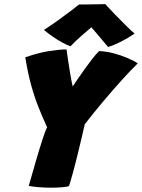

<svg xmlns="http://www.w3.org/2000/svg" viewBox="-20 -898 676 915"><path d="M204.5 -291.5Q183 -338 163.8 -386.2Q144.5 -434.5 128.5 -492.2Q112.5 -550 100.5 -625Q164.5 -647 214.8 -654.8Q265 -662.5 297 -662.5Q299 -647 304 -613.5Q309 -580 315 -544.5Q321 -509 326.5 -486Q334.5 -498 350 -520.8Q365.5 -543.5 384.2 -569.8Q403 -596 421 -619Q439 -642 452.5 -654.5Q486 -653.5 521.5 -644Q557 -634.5 587.8 -621.5Q618.5 -608.5 636.5 -596Q606 -566.5 563.5 -519.8Q521 -473 474.2 -417.5Q427.5 -362 384 -306Q376.5 -272.5 367.8 -236Q359 -199.5 351.5 -168.2Q344 -137 339 -118Q333.5 -96 327 -72.8Q320.5 -49.5 315.5 -32.5Q310.5 -15.5 308.5 -11Q301.5 -8 277.2 -5.8Q253 -3.5 224 -3.5Q193.5 -3.5 164 -6Q134.5 -8.5 117 -12Q134.5 -74 151.5 -132.2Q168.5 -190.5 182.5 -233.5Q196.5 -276.5 204.5 -291.5ZM481.5 -878.5Q500.5 -857.5 528.5 -828.5Q556.5 -799.5 582.5 -774Q608.5 -748.5 621.5 -738Q590.5 -716.5 556 -699.2Q521.5 -682 495 -674Q472.5 -701.5 449.8 -728Q427 -754.5 415.5 -768Q399 -754.5 370.2 -729.2Q341.5 -704 316 -677.5Q299 -683 275.5 -696Q252 -709 229 -725Q206 -741 189.5 -755.5Q220 -775 255 -800Q290 -825 318.2 -846.5Q346.5 -868 356.5 -876.5Q367 -876.5 392 -876.8Q417 -877 443 -877.5Q469 -878 481.5 -878.5Z"/></svg>

Font: Grandstander Black
Style: Italic
Weight: 900
Italic angle: -15°
Designer: Tyler Finck
Foundry: Etcetera Type Co
Version: Version 1.200; ttfautohint (v1.8.3)